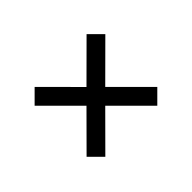

<svg xmlns="http://www.w3.org/2000/svg" viewBox="-81 -728 749 749"><g transform="rotate(45 293.0 -353.5)"><path d="M148.4 -550.3 293.9 -404.3 437.5 -547.9 489.3 -496.1 345.7 -352.5 486.8 -211.9 435.1 -160.2 293.9 -300.8 150.9 -157.7 99.1 -209.5 242.2 -352.5 96.7 -498.5Z"/></g></svg>

Font: Andika New Basic
Style: Regular
Weight: 400
Designer: Victor Gaultney, Annie Olsen, Julie Remington, Don Collingsworth, Eric Hays
Foundry: SIL International
Version: Version 5.500; ttfautohint (v1.8.3)